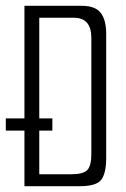

<svg xmlns="http://www.w3.org/2000/svg" viewBox="-26 -640 434 660"><path d="M-6 -191V-233H58V-620H255Q302 -620 320.5 -595.5Q339 -571 339 -524V-97Q339 -44 322 -22Q305 0 249 0H58V-191ZM220 -41Q260 -41 274 -55.5Q288 -70 288 -111V-510Q288 -579 228 -579H109V-233H154V-191H109V-41Z"/></svg>

Font: Smooch Sans
Style: Regular
Weight: 400
Designer: Robert E. Leuschke
Foundry: Robert E. Leuschke
Version: Version 1.010; ttfautohint (v1.8.3)